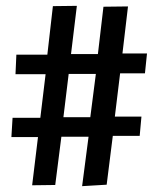

<svg xmlns="http://www.w3.org/2000/svg" viewBox="-20 -646 540 657"><path d="M261 -9 283 -178H190L169 -13L90 -12L110 -177H19L23 -243H118L136 -392H33L36 -459H142L161 -625L243 -626L223 -461H315L334 -623L418 -624L399 -463H483L476 -395H391L373 -247H464L458 -181H366L345 -14ZM197 -245H289L308 -393H215Z"/></svg>

Font: Inconsolata SemiBold
Style: Regular
Weight: 600
Monospace: yes
Designer: Raph Levien, Cyreal, Brenton Simpson
Foundry: Raph Levien, Cyreal, Google
Version: Version 3.100; ttfautohint (v1.8.4.7-5d5b)